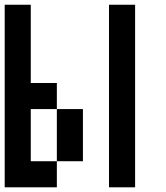

<svg xmlns="http://www.w3.org/2000/svg" viewBox="-20 -798 707 818"><path d="M333.3 -111.1H222.2V-333.3H333.3ZM555.6 0H444.4V-777.8H555.6ZM111.1 -444.4H222.2V-333.3H111.1V-111.1H222.2V0H0V-777.8H111.1Z"/></svg>

Font: Pixeloid Mono
Style: Regular
Weight: 400
Monospace: yes
Designer: GGBotNet
Foundry: GGBotNet
Version: 0.5